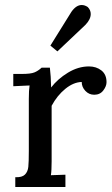

<svg xmlns="http://www.w3.org/2000/svg" viewBox="-20 -740 448 766"><path d="M33 0ZM405 -412Q405 -396 392 -379Q379 -362 356 -362Q335 -362 320.5 -377.5Q306 -393 306 -413Q273 -412 240.5 -385.5Q208 -359 186 -318V-96Q186 -59 183 -41L241 -43V6H41V-33H42Q68 -32 79.5 -43.5Q91 -55 93 -74.5Q95 -94 95 -138V-345Q95 -380 98 -399L33 -396V-445H67Q102 -445 117 -451Q132 -457 146 -470H179Q183 -438 184 -391Q210 -425 251 -450Q292 -475 335 -475Q364 -475 384.5 -459Q405 -443 405 -412ZM342 -684Q342 -663 321 -641L209 -535L181 -558L265 -693Q284 -720 306 -720Q318 -720 330 -712Q342 -700 342 -684Z"/></svg>

Font: Sumana
Style: Regular
Weight: 400
Designer: Cyreal, Alexei Vanyashin (Devanagari), Olga Karpushina (Latin)
Foundry: Cyreal
Version: Version 1.015;PS 001.015;hotconv 1.0.70;makeotf.lib2.5.58329